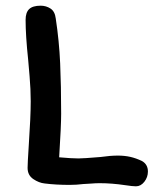

<svg xmlns="http://www.w3.org/2000/svg" viewBox="-20 -655 545 675"><path d="M176 -590Q188 -511 191.5 -432.5Q195 -354 195 -255Q195 -213 188 -102Q232 -98 256 -98Q273 -98 333 -103Q368 -108 394 -108Q418 -108 438 -103.5Q458 -99 479 -89Q500 -77 500 -52Q500 -32 487.5 -16Q475 0 458 0Q446 0 420 -4Q373 -11 330 -11Q316 -11 298.5 -9.5Q281 -8 273 -8Q249 -5 225 -5Q176 -5 137 -10Q117 -12 97 -25.5Q77 -39 77 -65Q77 -80 81 -142Q88 -245 88 -299Q88 -341 84 -387Q80 -433 79 -445Q70 -530 70 -585Q70 -611 82.5 -623Q95 -635 123 -635Q142 -635 157.5 -625Q173 -615 176 -590Z"/></svg>

Font: Itim
Style: Regular
Weight: 400
Designer: Suppakit Chalermlarp
Version: Version 1.002g